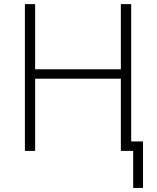

<svg xmlns="http://www.w3.org/2000/svg" viewBox="-20 -734 764 934"><path d="M101.1 0V-713.9H150.9V-397H567.9V-713.9H618.2V-45.9H675.8V180.2H627.9V0H567.9V-351.1H150.9V0Z"/></svg>

Font: Open Sans Light
Style: Regular
Weight: 300
Foundry: Ascender Corporation
Version: Version 1.10